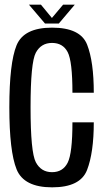

<svg xmlns="http://www.w3.org/2000/svg" viewBox="-20 -799 456 823"><path d="M203.5 4Q324.5 4 353.2 -70.5Q382 -145 382 -274.5H290.5Q290.5 -142 270 -101.5Q249.5 -61 203 -61Q156 -61 133.5 -103.8Q111 -146.5 111 -339Q111 -531 133.5 -573Q156 -615 203 -615Q249.5 -615 270 -575.8Q290.5 -536.5 290.5 -401.5H382Q382 -534.5 353.5 -607.5Q325 -680.5 203 -680.5Q82 -680.5 51 -604.8Q20 -529 20 -339Q20 -150 51.2 -73Q82.5 4 203.5 4ZM173 -698H232L300.5 -779H250.5L202.5 -722L155.5 -779H104Z"/></svg>

Font: Anybody Condensed
Style: Regular
Weight: 400
Width: 3
Designer: Tyler Finck
Foundry: Etcetera Type Company
Version: Version 1.113;gftools[0.9.25]